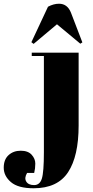

<svg xmlns="http://www.w3.org/2000/svg" viewBox="-170 -758 496 1028"><path d="M251 -476V-86Q251 78 194.5 164Q138 250 10 250Q-73 250 -111.5 217Q-150 184 -150 140Q-150 96 -124 72.5Q-98 49 -59 49Q-20 49 -0.5 70.5Q19 92 19 118Q19 144 13 168H-25Q-41 195 -29.5 214Q-18 233 12.5 233Q43 233 54 198.5Q65 164 65 56V-458H0V-476ZM-2 -532 87 -722Q117 -738 146 -738Q191 -738 210 -690L271 -531L260 -524L135 -628L10 -523Z"/></svg>

Font: SVN-Abril Fatface
Style: Regular
Weight: 400
Designer: Veronika Burian, Jos? Scaglione
Foundry: TypeTogether
Version: Version 1.001